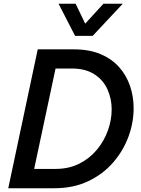

<svg xmlns="http://www.w3.org/2000/svg" viewBox="-20 -1003 753 1023"><path d="M380 -812 292 -983H383L434 -877L531 -983H634L474 -812ZM24 0 181 -740H374Q456 -740 516 -714.5Q576 -689 615 -645Q654 -601 673 -544.5Q692 -488 692 -426Q692 -350 664.5 -275Q637 -200 583 -137.5Q529 -75 450 -37.5Q371 0 269 0ZM362 -638H276L162 -103H276Q347 -103 402.5 -131Q458 -159 496.5 -205.5Q535 -252 555 -308Q575 -364 575 -420Q575 -477 552.5 -527Q530 -577 482.5 -607.5Q435 -638 362 -638Z"/></svg>

Font: Be Vietnam Pro Medium
Style: Italic
Weight: 500
Italic angle: -12°
Designer: Lam Bao, Tony Le, Vietanh Nguyen
Foundry: Yellow Type Foundry
Version: Version 1.002; ttfautohint (v1.8.3)